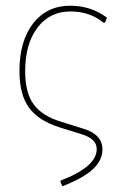

<svg xmlns="http://www.w3.org/2000/svg" viewBox="-20 -477 419 671"><path d="M198 174 191 158 192 154Q318 106 318 44Q318 8 265 -8L188 -32Q115 -55 81.5 -100.5Q48 -146 48 -229Q48 -334 96 -395.5Q144 -457 225 -457Q299 -457 354 -415L347 -398H341Q294 -437 226 -437Q154 -437 111 -380.5Q68 -324 68 -228Q68 -153 97.5 -112.5Q127 -72 192 -52L269 -28Q338 -8 338 45Q338 84 304 115Q270 146 198 174Z"/></svg>

Font: Alegreya Sans Thin
Style: Regular
Weight: 100
Designer: Juan Pablo del Peral
Foundry: Huerta Tipografica
Version: Version 2.007